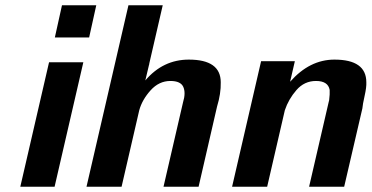

<svg xmlns="http://www.w3.org/2000/svg" viewBox="-20 -708 1409 728"><path d="M57 0 166 -472H296L187 0ZM188 -566 215 -688H345L318 -566Z M308 0 467 -688H597L546 -467V-465Q545 -463 545 -462L531 -403Q598 -482 696 -482Q817 -482 817 -396Q818 -353 803 -304L733 0H600L674 -320Q685 -356 675 -378.5Q665 -401 626 -401Q583 -401 551 -365.5Q519 -330 508 -290L441 0Z M860 0 970 -476H1098L1080 -398Q1154 -482 1248 -482Q1369 -482 1369 -396Q1370 -378 1362.5 -344.5Q1355 -311 1354 -297L1285 0H1152L1226 -320Q1226 -322 1227 -324Q1228 -326 1228 -328Q1231 -352 1230 -367Q1224 -401 1178 -401Q1134 -401 1104 -366.5Q1074 -332 1060 -290L993 0Z"/></svg>

Font: Coval
Style: ExtraBold Italic
Weight: 800
Foundry: Context Ltd
Version: Version 001.000